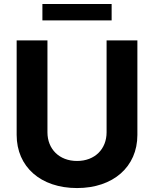

<svg xmlns="http://www.w3.org/2000/svg" viewBox="-20 -929 769 959"><path d="M364.7 10.3C545.5 10.3 666.2 -95.9 666.2 -255V-727.3H512.4V-268.1C512.4 -185 454.2 -125 364.7 -125C275.6 -125 217 -185 217 -268.1V-727.3H63.2V-255C63.2 -95.9 183.2 10.3 364.7 10.3ZM191.8 -909.1V-827.1H537.6V-909.1Z"/></svg>

Font: Inter-Hewn
Style: Bold
Weight: 700
Designer: Rasmus Andersson
Foundry: rsms
Version: Version 3.012;git-f93a4a705